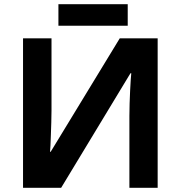

<svg xmlns="http://www.w3.org/2000/svg" viewBox="-20 -897 863 917"><path d="M90 -714H226V-369Q226 -344 225 -313Q224 -282 223 -252.5Q222 -223 221 -201.5Q220 -180 219 -172H222L552 -714H733V0H598V-343Q598 -370 599 -402.5Q600 -435 601.5 -465Q603 -495 604.5 -517.5Q606 -540 607 -547H603L272 0H90ZM590 -877V-774H259V-877Z"/></svg>

Font: RS Noto Sans
Style: Bold
Weight: 700
Designer: Monotype Design Team
Foundry: Monotype Imaging Inc.
Version: Version 3.10